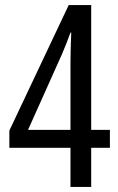

<svg xmlns="http://www.w3.org/2000/svg" viewBox="-20 -740 469 760"><path d="M415 -155H341V0H259V-155H17V-223L252 -720H341V-226H415ZM259 -498Q259 -521 260 -555.5Q261 -590 262 -611H259Q242 -564 225 -525L91 -226H259Z"/></svg>

Font: Noto Sans Lao UI ExtCond
Style: Regular
Weight: 400
Width: 2
Designer: Monotype Design Team
Foundry: Monotype Imaging Inc.
Version: Version 2.000; ttfautohint (v1.8.4.7-5d5b)